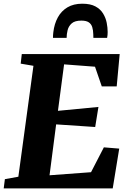

<svg xmlns="http://www.w3.org/2000/svg" viewBox="-30 -1042 714 1062"><path d="M-9.5 0 -3 -51 71.5 -64.5 155 -678 84.5 -690 90.5 -743H632L615.5 -564H533L495.5 -673L324.5 -686L290.5 -429L514.5 -450.5L496.5 -339.5L280.5 -354L244 -72.5L473.5 -89.5L544.5 -227L629.5 -220L593.5 0ZM425 -1021.5Q470 -1021.5 497.8 -1006.5Q525.5 -991.5 540.2 -967.2Q555 -943 560.2 -916Q565.5 -889 565.5 -865Q565.5 -857 564.8 -848.5Q564 -840 562.5 -832.5H486.5Q486.5 -837.5 486.2 -842.2Q486 -847 486 -851.5Q485.5 -875 480.2 -892Q475 -909 461 -918.5Q447 -928 420 -928Q384 -928 366.8 -912.8Q349.5 -897.5 344 -875.2Q338.5 -853 338.5 -832.5H263Q263 -841 263.5 -848.5Q264 -856 265 -864Q270.5 -910.5 290 -946Q309.5 -981.5 343.2 -1001.5Q377 -1021.5 425 -1021.5Z"/></svg>

Font: Merriweather 20pt Black
Style: Italic
Weight: 900
Italic angle: -7.8°
Version: Version 2.101